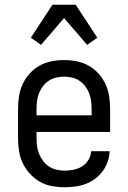

<svg xmlns="http://www.w3.org/2000/svg" viewBox="-20 -781 540 809"><path d="M252 8Q225 8 198 3Q171 -2 147.5 -15.5Q124 -29 105.5 -49.5Q87 -70 75.5 -94.5Q64 -119 60 -146Q56 -173 56 -200V-320Q56 -347 60 -374Q64 -401 75 -425.5Q86 -450 104.5 -470.5Q123 -491 146 -504Q169 -517 196 -522.5Q223 -528 250 -528Q277 -528 304 -522.5Q331 -517 354 -504Q377 -491 395.5 -470.5Q414 -450 425 -425.5Q436 -401 440 -374Q444 -347 444 -320V-225H134V-200Q134 -183 136 -166Q138 -149 144.5 -133Q151 -117 161.5 -103Q172 -89 186.5 -79.5Q201 -70 218 -66Q235 -62 252 -62Q271 -62 290.5 -66Q310 -70 326 -80Q342 -90 352.5 -107Q363 -124 364 -144H442Q441 -121 433.5 -99.5Q426 -78 412.5 -59.5Q399 -41 380.5 -27.5Q362 -14 341 -6Q320 2 297 5Q274 8 252 8ZM366 -295V-320Q366 -337 364 -354Q362 -371 356 -387Q350 -403 339.5 -417Q329 -431 315 -440.5Q301 -450 284 -454Q267 -458 250 -458Q233 -458 216 -454Q199 -450 185 -440.5Q171 -431 160.5 -417Q150 -403 144 -387Q138 -371 136 -354Q134 -337 134 -320V-295ZM153 -592 110 -622 201 -761H299L390 -622L347 -592L250 -705Z"/></svg>

Font: Iosevka Web
Style: Regular
Weight: 400
Monospace: yes
Designer: Belleve Invis
Foundry: Belleve Invis
Version: Version 28.0.3; ttfautohint (v1.8.3)